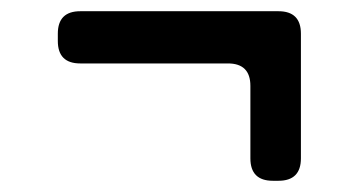

<svg xmlns="http://www.w3.org/2000/svg" viewBox="-20 -503 640 342"><path d="M123 -390H386Q426 -390 426 -350V-221Q426 -181 466 -181H476Q516 -181 516 -221V-443Q516 -483 476 -483H123Q83 -483 83 -443V-430Q83 -390 123 -390Z"/></svg>

Font: WD-XL Lubrifont TC
Style: Regular
Weight: 400
Designer: [WD-XL Lubrifont] Copyright 2020-2022 (c) NightFurySL2001, Skr-ZERO; [ZCOOL QingKe HuangYou] Copyright 2018-2022 (c) The
Version: Version 2.001;hotconv 1.1.1;makeotfexe 2.6.0